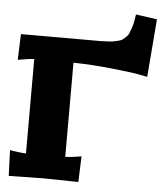

<svg xmlns="http://www.w3.org/2000/svg" viewBox="-58 -921 827 973"><g transform="rotate(5 355.0 -434.5)"><path d="M17.1 -588.9 22 -720.2H379.9Q410.6 -720.2 424.6 -720.2Q438.5 -720.2 461.2 -721.4Q483.9 -722.7 492.9 -724.4Q502 -726.1 517.6 -730Q533.2 -733.9 538.8 -739Q544.4 -744.1 554.4 -752.7Q564.5 -761.2 568.4 -771.7Q572.3 -782.2 578.1 -797.1Q584 -812 587.4 -829.3Q590.8 -846.7 594.2 -870.1L702.1 -855L678.2 -560.1Q661.1 -564 629.2 -569.8Q597.2 -575.7 498.3 -586.4Q399.4 -597.2 299.8 -599.1V-120.1Q319.3 -120.1 357.9 -126L381.8 -129.9L377 1Q240.2 -2 200.2 -2L22.9 1L18.1 -129.9L42 -126Q80.6 -120.1 100.1 -120.1V-600.1Q80.1 -600.1 41 -592.8Z"/></g></svg>

Font: Zantroke
Style: Regular
Weight: 500
Foundry: gluk
Version: Version 0.36